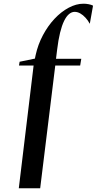

<svg xmlns="http://www.w3.org/2000/svg" viewBox="-20 -843 522 1037"><path d="M172.5 -545.5Q185 -602.5 211.8 -652.8Q238.5 -703 274.2 -741.2Q310 -779.5 350.8 -801.2Q391.5 -823 431 -823Q445 -823 459.2 -820.2Q473.5 -817.5 482.5 -812.5L465 -714.5Q455.5 -732.5 442 -747.2Q428.5 -762 413.5 -770.5Q398.5 -779 383 -779Q367.5 -779 353 -767Q338.5 -755 326.2 -730Q314 -705 304.5 -666.5Q295 -628 288.5 -574L282.5 -525.5H419L413 -489H278.5L197 174H81.5L161.5 -489H82.5L86 -509.5L168.5 -526.5Z"/></svg>

Font: Merriweather 144pt SemiBold
Style: Italic
Weight: 600
Italic angle: -7.8°
Version: Version 2.101